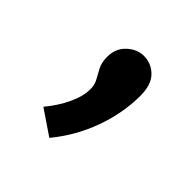

<svg xmlns="http://www.w3.org/2000/svg" viewBox="-91 -189 432 432"><g transform="rotate(45 125.0 27.5)"><path d="M117 168 58 128Q79 103 92 75.5Q105 48 105 25Q105 11 99 0.5Q93 -10 86.5 -22.5Q80 -35 80 -53Q80 -80 98 -96.5Q116 -113 137 -113Q161 -113 178 -96Q195 -79 195 -44Q195 11 175 66.5Q155 122 117 168Z"/></g></svg>

Font: Inconsolata UltraCondensed Black
Style: Regular
Weight: 900
Width: 1
Monospace: yes
Designer: Raph Levien, Cyreal, Brenton Simpson
Foundry: Raph Levien, Cyreal, Google
Version: Version 3.001; ttfautohint (v1.8.2.53-6de2)